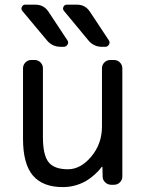

<svg xmlns="http://www.w3.org/2000/svg" viewBox="-20 -800 603 810"><path d="M410.2 -602.5Q376 -602.5 353.5 -628.9L250 -753.9Q243.2 -761.7 247.6 -771Q252 -780.3 261.7 -780.3H304.7Q338.9 -780.3 358.4 -752L438.5 -630.9Q445.3 -622.1 439.9 -612.3Q434.6 -602.5 423.8 -602.5ZM236.3 -602.5Q201.2 -602.5 178.7 -628.9L74.2 -753.9Q70.3 -758.8 70.3 -763.7Q70.3 -767.6 72.3 -770.5Q76.2 -780.3 85.9 -780.3H128.9Q164.1 -780.3 183.6 -752L263.7 -630.9Q270.5 -622.1 265.1 -612.3Q259.8 -602.5 248 -602.5ZM127 -546.9Q140.6 -546.9 150.9 -536.6Q161.1 -526.4 161.1 -511.7V-221.7Q161.1 -145.5 185.1 -115.7Q209 -85.9 266.6 -85.9Q320.3 -85.9 365.2 -139.6Q410.2 -193.4 410.2 -266.6V-511.7Q410.2 -526.4 420.4 -536.6Q430.7 -546.9 445.3 -546.9H460.9Q475.6 -546.9 485.8 -536.6Q496.1 -526.4 496.1 -511.7V-54.7Q496.1 -41 485.8 -30.8Q475.6 -20.5 460.9 -20.5H449.2Q434.6 -20.5 423.8 -30.8Q413.1 -41 413.1 -54.7L412.1 -95.7Q412.1 -96.7 411.1 -96.7Q410.2 -96.7 409.2 -95.7Q382.8 -61.5 345.7 -38.1Q298.8 -10.7 245.1 -10.7Q160.2 -10.7 118.7 -59.6Q77.1 -108.4 77.1 -214.8V-511.7Q77.1 -526.4 87.4 -536.6Q97.7 -546.9 111.3 -546.9Z"/></svg>

Font: Gen Jyuu GothicL Regular
Style: Regular
Weight: 400
Designer: [Source Han Sans]
Ryoko NISHIZUKA  (kana & ideographs); Paul D. Hunt (Latin, Greek & Cyrillic); Wenlong ZHANG  (bopomofo
Version: Version 1.002.20150607